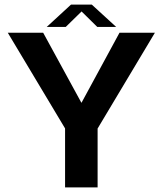

<svg xmlns="http://www.w3.org/2000/svg" viewBox="-20 -818 715 838"><path d="M264 0H406V-257L656 -675H501.5L336 -370H335L168.5 -675H14L264 -257.5ZM184 -700.5H267L336 -768L404.5 -700.5H487L380.5 -798H290Z"/></svg>

Font: Anybody Thin SemiBold
Style: Regular
Weight: 600
Version: Version 1.113;gftools[0.9.25]